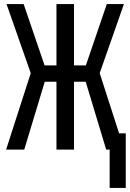

<svg xmlns="http://www.w3.org/2000/svg" viewBox="-20 -734 640 942"><path d="M518 188V0L509 -80H597V188ZM10 0 135 -388 133 -369 12 -714H96L208 -386V-361L99 0ZM501 0 392 -361V-386L504 -714H588L467 -369L465 -388L590 0ZM257 0V-714H343V0ZM145 -333V-413H450V-333Z"/></svg>

Font: Noto Sans Mono
Style: Regular
Weight: 400
Designer: Monotype Design Team
Foundry: Monotype Imaging Inc.
Version: Version 2.014